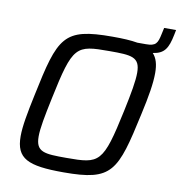

<svg xmlns="http://www.w3.org/2000/svg" viewBox="-86 -863 896 951"><g transform="rotate(10 361.5 -387.5)"><path d="M723 -783H663L656 -751C646 -703 638 -688 588 -688H545C512 -694 470 -696 419 -696C172 -696 152 -647 89 -345C69 -251 56 -182 56 -132C56 -19 116 8 296 8C542 8 561 -44 626 -343C647 -437 658 -504 658 -555C658 -599 649 -629 629 -651C686 -659 704 -688 718 -758ZM539 -344C481 -71 465 -65 298 -65C187 -65 144 -67 144 -146C144 -187 156 -249 176 -344C233 -617 248 -623 416 -623C527 -623 570 -621 570 -541C570 -500 559 -438 539 -344Z"/></g></svg>

Font: Saira UNSAM
Style: Italic
Weight: 400
Italic angle: -12°
Designer: Hector Gatti with collaboration of the Omnibus-Type team
Foundry: Omnibus-Type
Version: Version 0.072;PS 000.072;hotconv 1.0.88;makeotf.lib2.5.64775